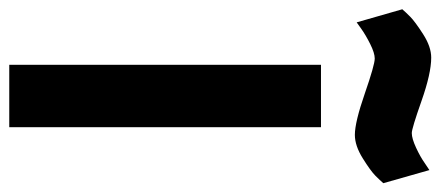

<svg xmlns="http://www.w3.org/2000/svg" viewBox="-348 -680 974 425"><g transform="rotate(90 139.5 -467.0)"><path d="M70 0V-690H208V0ZM303 -930 332 -828Q326 -821 315.5 -810.5Q305 -800 277 -782.5Q249 -765 225 -765Q197 -765 133.5 -787Q70 -809 56 -809Q44 -809 24 -799Q4 -789 -10 -779L-24 -769L-53 -870Q-47 -877 -36.5 -887.5Q-26 -898 2 -916Q30 -934 54 -934Q89 -934 150 -912.5Q211 -891 221 -891Q233 -891 253.5 -900.5Q274 -910 288 -920Z"/></g></svg>

Font: TitilliumText22L Xb
Style: Bold
Weight: 400
Designer: Campivisivi
Foundry: Campivisivi
Version: 1.000